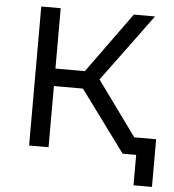

<svg xmlns="http://www.w3.org/2000/svg" viewBox="-55 -694 803 886"><g transform="rotate(5 347.0 -251.5)"><path d="M324.8 -283.4 533.6 0H638.5L397.4 -332.1L627.4 -644H529L326.6 -364.3H190.4V-644H100.3V0H190.4V-283.4ZM681.7 -80H533.6V0H596.2V140.8H681.7Z"/></g></svg>

Font: Montserrat Ace
Style: Regular
Weight: 500
Designer: Julieta Ulanovsky
Foundry: Julieta Ulanovsky
Version: Version 1